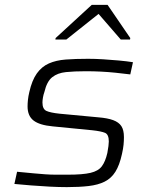

<svg xmlns="http://www.w3.org/2000/svg" viewBox="-20 -759 615 787"><path d="M254 8Q222 8 183.5 6Q145 4 107.5 1Q70 -2 39 -5L50 -55Q91 -51 118 -48.5Q145 -46 166.5 -44.5Q188 -43 209 -43Q230 -43 259 -43Q319 -43 351 -50.5Q383 -58 397.5 -77.5Q412 -97 420 -132Q423 -148 424.5 -160Q426 -172 426 -179Q426 -208 410.5 -214.5Q395 -221 359 -225L196 -241Q142 -246 117.5 -265Q93 -284 93 -323Q93 -335 94.5 -349.5Q96 -364 100 -381Q111 -430 131 -458Q151 -486 180.5 -499Q210 -512 249.5 -515Q289 -518 341 -518Q370 -518 402.5 -516Q435 -514 467.5 -511Q500 -508 525 -504L514 -454Q482 -458 452.5 -461Q423 -464 393.5 -465.5Q364 -467 331 -467Q285 -467 250.5 -463.5Q216 -460 194 -442.5Q172 -425 162 -382Q158 -371 156 -359Q154 -347 154 -339Q154 -312 170 -304.5Q186 -297 224 -293L384 -278Q421 -275 444 -266.5Q467 -258 477.5 -242Q488 -226 488 -197Q488 -182 486.5 -166Q485 -150 480 -128Q470 -82 453 -55Q436 -28 409 -14.5Q382 -1 343.5 3.5Q305 8 254 8ZM207 -597 208 -603 356 -739H421L514 -603L513 -597H475L384 -702L252 -597Z"/></svg>

Font: Saira Expanded Light
Style: Italic
Weight: 300
Width: 7
Italic angle: -12°
Designer: Hector Gatti with collaboration of the Omnibus-Type team
Foundry: Omnibus-Type
Version: Version 1.101